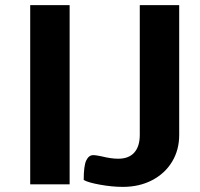

<svg xmlns="http://www.w3.org/2000/svg" viewBox="-20 -720 780 750"><path d="M98 -700H252V0H98ZM307 -17Q307 -73 317 -93.5Q327 -114 344 -114Q352 -114 362.5 -112Q373 -110 378 -109Q414 -100 442 -100Q483 -100 504.5 -124Q526 -148 526 -193V-700H680V-193Q680 -134 652 -88Q624 -42 574 -16Q524 10 460 10Q418 10 371 1.5Q324 -7 307 -17Z"/></svg>

Font: Krub
Style: Bold
Weight: 700
Version: Version 1.000; ttfautohint (v1.6)